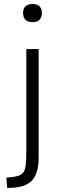

<svg xmlns="http://www.w3.org/2000/svg" viewBox="-20 -773 298 958"><path d="M16.1 165 11.7 113.3 35.6 110.8Q72.8 107.9 88.6 95.2Q104.5 82.5 107.9 54.7Q111.3 26.9 111.3 -21.5V-528.3H172.9V8.3Q172.9 51.8 164.6 80.8Q156.2 109.9 139.9 127.2Q123.5 144.5 99.6 153.1Q75.7 161.6 44.4 163.6ZM142.1 -662.6Q118.7 -662.6 106.9 -674.3Q95.2 -686 95.2 -708Q95.2 -730 106.9 -741.5Q118.7 -752.9 142.1 -752.9Q165.5 -752.9 177.2 -741.5Q189 -730 189 -708Q189 -686 177.2 -674.3Q165.5 -662.6 142.1 -662.6Z"/></svg>

Font: Comme ExtraLight
Style: Regular
Weight: 250
Version: Version 1.000;gftools[0.9.27]